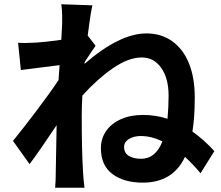

<svg xmlns="http://www.w3.org/2000/svg" viewBox="-20 -831 1040 902"><path d="M272 -721Q272 -727 272 -755.5Q272 -784 268 -811L414 -806Q404 -761 392 -664L429 -616Q420 -604 378 -540L377 -531Q542 -674 668 -674Q738 -674 789.5 -637Q841 -600 868 -532.5Q895 -465 895 -374Q895 -280 884 -213Q938 -175 987 -121L922 -17Q889 -57 849 -94Q792 27 651 27Q562 27 508 -13.5Q454 -54 454 -135Q454 -180 478.5 -215.5Q503 -251 548 -271Q593 -291 652 -291Q712 -291 767 -273Q772 -330 772 -382Q772 -463 737.5 -512Q703 -561 646 -561Q583 -561 509 -509.5Q435 -458 367 -382Q364 -331 364 -286Q364 -120 370 -26Q372 15 377 51H239Q242 18 242 -23L246 -243Q167 -124 119 -60L41 -169Q89 -228 152.5 -312Q216 -396 255 -455L260 -525L78 -502L65 -630L99 -629Q110 -629 152 -631Q197 -634 268 -644ZM641 -192Q609 -192 586 -178Q563 -164 563 -140Q563 -112 585.5 -98.5Q608 -85 643 -85Q711 -85 743 -167Q691 -192 641 -192Z"/></svg>

Font: Sinter Bold
Style: Regular
Weight: 700
Foundry: Adobe & rsms
Version: Version 1.000